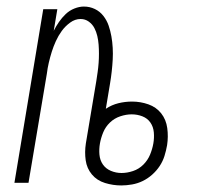

<svg xmlns="http://www.w3.org/2000/svg" viewBox="-20 -558 640 586"><path d="M350 8Q325 8 300.5 0.5Q276 -7 260.5 -25.5Q245 -44 241.5 -69Q238 -94 242 -120L274 -311Q276 -324 278 -338Q280 -352 281 -366Q282 -380 282 -394Q282 -408 281 -421.5Q280 -435 277 -448Q274 -461 268 -472.5Q262 -484 251 -492Q240 -500 226 -500Q209 -500 194 -489Q179 -478 168.5 -463.5Q158 -449 150.5 -432.5Q143 -416 138 -400Q133 -384 129 -367Q125 -350 123 -333L67 0H24L112 -530H155L144 -464Q151 -478 160 -491Q169 -504 180.5 -515Q192 -526 207 -532Q222 -538 236 -538Q254 -538 269.5 -530.5Q285 -523 295.5 -509.5Q306 -496 311.5 -480Q317 -464 320 -447Q323 -430 324 -412Q325 -394 324 -376Q323 -358 321 -340Q319 -322 316 -304L303 -226Q321 -238 341.5 -243Q362 -248 383 -248Q409 -248 433 -239.5Q457 -231 472 -212Q487 -193 490.5 -167Q494 -141 490 -115Q487 -98 482 -82Q477 -66 467.5 -51.5Q458 -37 444.5 -25Q431 -13 415.5 -5.5Q400 2 383 5Q366 8 350 8ZM351 -30Q368 -30 386 -36Q404 -42 417.5 -55.5Q431 -69 438 -86Q445 -103 448 -120Q451 -137 449.5 -154Q448 -171 439 -184Q430 -197 414.5 -203Q399 -209 382 -209Q365 -209 347 -203Q329 -197 315.5 -184Q302 -171 295 -154Q288 -137 285 -120Q282 -103 283.5 -86Q285 -69 294 -56Q303 -43 318.5 -36.5Q334 -30 351 -30Z"/></svg>

Font: Iosevka Curly XLtEx
Style: Italic
Weight: 200
Width: 7
Italic angle: -9°
Monospace: yes
Designer: Belleve Invis
Foundry: Belleve Invis
Version: Version 11.1.0; ttfautohint (v1.8.3)